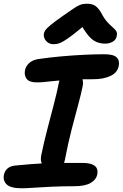

<svg xmlns="http://www.w3.org/2000/svg" viewBox="-30 -999 659 1030"><path d="M168 -557Q127 -557 113 -576Q99 -595 104 -622Q109 -646 128.5 -662.5Q148 -679 181 -683Q237 -691 298 -696.5Q359 -702 419 -705Q479 -708 530 -708Q578 -708 595.5 -691.5Q613 -675 607 -645Q600 -609 562.5 -591.5Q525 -574 471 -574Q416 -574 375.5 -572.5Q335 -571 304 -568.5Q273 -566 249.5 -563.5Q226 -561 206.5 -559Q187 -557 168 -557ZM259 -88Q222 -88 203 -109Q184 -130 191 -165Q206 -237 224 -306Q242 -375 258.5 -438Q275 -501 285 -552Q292 -585 306 -601Q320 -617 348 -617Q381 -617 401 -593Q421 -569 413 -535Q406 -498 390 -439.5Q374 -381 354.5 -305.5Q335 -230 318 -141Q308 -88 259 -88ZM87 11Q28 11 6.5 -9Q-15 -29 -9 -61Q-5 -81 9.5 -94.5Q24 -108 52 -111Q95 -115 130.5 -118Q166 -121 198.5 -122.5Q231 -124 263.5 -124.5Q296 -125 331.5 -125Q367 -125 410 -125Q447 -125 466 -116.5Q485 -108 490 -94Q495 -80 492 -65Q487 -36 457 -18Q427 0 369 0Q305 0 249.5 2.5Q194 5 152 8Q110 11 87 11ZM257 -762Q241 -762 229 -769.5Q217 -777 210.5 -789Q204 -801 205 -816Q206 -826 212.5 -836Q219 -846 240.5 -864Q262 -882 309 -915Q343 -938 363.5 -952.5Q384 -967 400 -973Q416 -979 436 -979Q465 -979 481.5 -967.5Q498 -956 513 -930Q529 -899 545 -881.5Q561 -864 574 -853Q587 -842 593.5 -832Q600 -822 596 -805Q593 -786 575 -775.5Q557 -765 535 -765Q508 -765 486 -774.5Q464 -784 443 -809.5Q422 -835 395 -882H445Q394 -838 362 -813.5Q330 -789 311 -778Q292 -767 280 -764.5Q268 -762 257 -762Z"/></svg>

Font: Shantell Sans Light SemiBold
Style: Italic
Weight: 600
Italic angle: -11°
Version: Version 1.011;[c5ecc13dd]